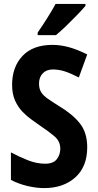

<svg xmlns="http://www.w3.org/2000/svg" viewBox="-20 -954 501 984"><path d="M427 -199Q427 -100 366 -45Q305 10 206 10Q167 10 121.5 -0.5Q76 -11 36 -32V-173Q79 -150 123.5 -132.5Q168 -115 211 -115Q253 -115 271 -138Q289 -161 289 -192Q289 -230 259 -255.5Q229 -281 184 -311Q166 -324 142.5 -340.5Q119 -357 96 -380.5Q73 -404 57.5 -438Q42 -472 42 -519Q42 -611 95.5 -667.5Q149 -724 249 -724Q289 -724 332 -712.5Q375 -701 427 -675L384 -557Q341 -579 311 -588.5Q281 -598 251 -598Q218 -598 199 -578Q180 -558 180 -526Q180 -499 191 -481.5Q202 -464 225 -448Q248 -432 283 -410Q352 -369 389.5 -321.5Q427 -274 427 -199ZM418 -924Q403 -906 376.5 -878.5Q350 -851 320.5 -822.5Q291 -794 267 -774H173V-787Q198 -823 222.5 -862Q247 -901 265 -934H418Z"/></svg>

Font: Noto Sans Malayalam Condensed
Style: Bold
Weight: 700
Width: 3
Designer: Jelle Bosma - Monotype Design Team
Foundry: Monotype Imaging Inc.
Version: Version 2.104; ttfautohint (v1.8.4.7-5d5b)